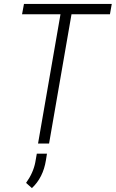

<svg xmlns="http://www.w3.org/2000/svg" viewBox="-20 -731 589 978"><path d="M540 -658.2H344.2L230 0H173.8L288.1 -658.2H92.3L102.1 -710.9H549.3ZM142.6 227.1 112.8 200.7Q149.4 149.4 159.7 96.2L167.5 51.8H219.2L213.9 85.4Q199.7 173.8 142.6 227.1Z"/></svg>

Font: MAUL Condensed Light Italic
Style: Light Italic
Weight: 300
Italic angle: -12°
Designer: MAUL
Version: Version 1.0; 2020; ttfautohint (v1.8.3)